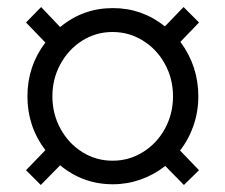

<svg xmlns="http://www.w3.org/2000/svg" viewBox="-20 -521 640 546"><path d="M492 -93 546 -37 503 5 450 -49Q418 -24 380 -10.5Q342 3 301 3Q216 3 151 -51L96 5L54 -37L109 -94Q58 -161 58 -247Q58 -333 109 -400L54 -457L97 -501L151 -444Q216 -498 301 -498Q384 -498 449 -446L502 -501L546 -457L493 -402Q544 -333 544 -247Q544 -204 530.5 -164.5Q517 -125 492 -93ZM472 -247Q472 -297 449 -339Q426 -381 386.5 -405.5Q347 -430 300 -430Q253 -430 214 -405.5Q175 -381 152 -339Q129 -297 129 -247Q129 -197 152 -155Q175 -113 214 -88.5Q253 -64 300 -64Q347 -64 386.5 -88.5Q426 -113 449 -155Q472 -197 472 -247Z"/></svg>

Font: Muli
Style: Italic
Weight: 400
Italic angle: -4.541°
Designer: Vernon Adams
Foundry: Vernon Adams
Version: Version 2.001